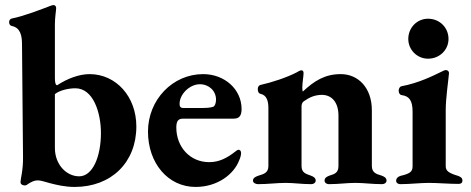

<svg xmlns="http://www.w3.org/2000/svg" viewBox="-20 -725 1860 759"><path d="M28 -622C60 -615 67 -585 67 -550L71 -105C72 -53 61 -17 61 -5C61 2 67 8 79 8C83 8 88 5 93 1C104 -6 116 -12 129 -12C140 -12 156 -7 177 -1C204 6 237 14 275 14C420 14 519 -83 519 -225C519 -343 439 -432 334 -432C294 -432 247 -415 206 -388C200 -388 197 -398 197 -416V-630C197 -656 202 -684 202 -693C202 -699 199 -705 191 -705C188 -705 182 -703 177 -701C146 -689 71 -660 27 -652C21 -651 16 -645 16 -638C16 -628 21 -623 28 -622ZM197 -140V-353C217 -369 253 -376 278 -376C349 -376 379 -279 379 -199C379 -107 347 -28 293 -28C243 -28 197 -74 197 -140Z M753 14C842 14 905 -38 925 -90C931 -103 933 -113 933 -120C933 -128 929 -133 923 -133C919 -133 914 -129 909 -125C877 -100 846 -84 807 -84C731 -84 677 -144 677 -221C677 -247 685 -256 704 -256H904C926 -256 935 -268 935 -294C935 -372 868 -432 783 -432C662 -432 565 -330 565 -205C565 -79 645 14 753 14ZM704 -298C695 -298 690 -303 690 -312C688 -351 729 -392 770 -392C806 -392 834 -366 834 -331C834 -317 829 -305 823 -303C810 -299 802 -298 764 -298Z M1000 3C1040 3 1074 -2 1109 -2C1144 -2 1171 3 1211 3C1220 3 1228 -3 1228 -11C1228 -21 1220 -27 1208 -31C1189 -38 1172 -42 1172 -69V-305C1172 -311 1174 -319 1180 -324C1204 -341 1225 -350 1254 -350C1293 -349 1318 -319 1318 -268V-69C1318 -42 1303 -37 1283 -31C1272 -27 1263 -22 1263 -11C1263 -2 1272 3 1280 3C1320 3 1350 -2 1385 -2C1420 -2 1451 3 1491 3C1499 3 1508 -2 1508 -11C1508 -22 1499 -27 1488 -31C1468 -37 1450 -42 1450 -69V-289C1450 -377 1397 -432 1327 -432C1265 -432 1223 -406 1177 -363C1176 -364 1175 -372 1175 -378C1175 -397 1180 -425 1180 -435C1180 -441 1179 -447 1171 -447C1166 -447 1158 -442 1153 -439C1115 -419 1054 -399 1009 -389C1002 -387 999 -380 999 -372C999 -361 1004 -355 1010 -354C1034 -349 1041 -326 1041 -298V-69C1041 -42 1023 -37 1003 -31C991 -27 980 -22 980 -11C980 -2 991 3 1000 3Z M1672 -493C1718 -493 1753 -528 1753 -571C1753 -616 1718 -651 1672 -651C1629 -651 1594 -616 1594 -571C1594 -528 1629 -493 1672 -493ZM1562 3C1601 3 1640 -2 1675 -2C1710 -2 1755 2 1793 2C1802 2 1808 -2 1808 -11C1808 -22 1801 -26 1790 -30C1753 -41 1742 -50 1742 -68V-289C1742 -337 1752 -402 1755 -436C1755 -443 1750 -448 1742 -448C1739 -448 1731 -445 1722 -440C1693 -426 1636 -397 1567 -384C1561 -383 1556 -375 1556 -367C1556 -358 1560 -350 1568 -349C1597 -345 1611 -329 1611 -283V-67C1611 -45 1598 -38 1564 -30C1553 -27 1546 -20 1546 -10C1546 -2 1554 3 1562 3Z"/></svg>

Font: EB Garamond
Style: Bold
Weight: 700
Designer: Georg Duffner and Octavio Pardo
Foundry: Georg Duffner
Version: Version 1.000;PS 001.000;hotconv 1.0.88;makeotf.lib2.5.64775